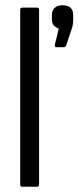

<svg xmlns="http://www.w3.org/2000/svg" viewBox="-20 -712 299 732"><path d="M65 0Q57 0 57 -9V-674Q57 -683 65 -683H121Q129 -683 129 -674V-9Q129 0 121 0ZM195 -532Q188 -532 189 -541L204 -603Q192 -607 185 -615Q178 -623 178 -637V-655Q178 -673 189 -682.5Q200 -692 218 -692Q239 -692 249 -682.5Q259 -673 259 -655V-636Q259 -626 257 -615Q255 -604 250 -592L232 -538Q229 -532 224 -532Z"/></svg>

Font: Sofia Sans Condensed
Style: Regular
Weight: 400
Designer: Botio Nikoltchev, Ani Petrova
Foundry: lettersoup
Version: Version 4.100